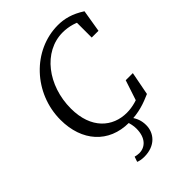

<svg xmlns="http://www.w3.org/2000/svg" viewBox="-259 -796 1126 1126"><g transform="rotate(-45 304.0 -232.5)"><path d="M330 15C415 15 471 -7 524 -30L552 -175H493L445 -30L501 -71C459 -50 412 -35 363 -35C247 -35 148 -116 148 -285C148 -475 269 -635 430 -635C479 -635 535 -620 570 -592L529 -632V-493H585L608 -632C546 -672 493 -685 440 -685C232 -685 58 -502 58 -281C58 -104 163 15 330 15ZM202 211C213 216 231 220 253 220C344 220 392 162 392 96C392 60 381 29 358 0H323C332 25 337 47 337 70C337 147 296 184 247 184C237 184 226 182 213 179L202 211Z"/></g></svg>

Font: Source Serif Variable
Style: Italic
Weight: 389
Italic angle: -12°
Designer: Frank Grießhammer
Foundry: Adobe Systems Incorporated
Version: Version 3.001;hotconv 1.0.111;makeotfexe 2.5.65597